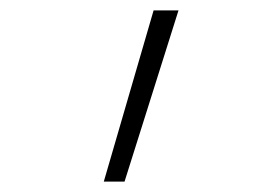

<svg xmlns="http://www.w3.org/2000/svg" viewBox="-20 -792 540 370"><path d="M180 -442 276 -772H324L220 -442Z"/></svg>

Font: Iosevka Term Curly Extralight
Style: Regular
Weight: 200
Designer: Belleve Invis
Foundry: Belleve Invis
Version: Version 32.3.0